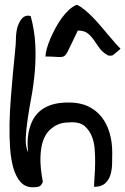

<svg xmlns="http://www.w3.org/2000/svg" viewBox="-20 -794 532 816"><path d="M47.9 -634.8Q47.9 -645.5 50.3 -661.6Q52.7 -677.7 59.1 -692.4Q65.4 -707 75.2 -717.3Q85 -727.5 100.6 -727.5Q101.6 -727.5 105.5 -726.6Q109.4 -725.6 110.4 -725.6Q127 -665 129.9 -605.5Q132.8 -545.9 127.9 -489.7Q123 -433.6 113.3 -381.3Q103.5 -329.1 97.2 -285.2Q90.8 -241.2 89.4 -206.1Q87.9 -170.9 99.6 -146.5Q97.7 -162.1 97.2 -184.1Q96.7 -206.1 101.1 -229.5Q105.5 -252.9 115.7 -276.4Q126 -299.8 145.5 -318.4Q165 -336.9 195.8 -347.7Q226.6 -358.4 272.5 -358.4Q320.3 -358.4 355 -341.8Q389.6 -325.2 412.1 -296.4Q434.6 -267.6 445.8 -229Q457 -190.4 457 -146.5Q457 -126 456.5 -100.1Q456.1 -74.2 449.7 -52.2Q443.4 -30.3 427.2 -15.1Q411.1 0 379.9 0Q379.9 -15.6 381.8 -42.5Q383.8 -69.3 384.3 -99.6Q384.8 -129.9 382.3 -161.1Q379.9 -192.4 369.1 -217.3Q358.4 -242.2 339.4 -258.3Q320.3 -274.4 287.1 -274.4Q275.4 -274.4 258.3 -272.9Q241.2 -271.5 223.6 -263.7Q206.1 -255.9 189.5 -239.7Q172.9 -223.6 163.1 -195.8Q153.3 -168 151.9 -125.5Q150.4 -83 162.1 -21.5Q155.3 -3.9 145 -1Q134.8 2 119.1 2Q87.9 2 67.9 -20Q47.9 -42 37.1 -79.1Q26.4 -116.2 22.9 -165Q19.5 -213.9 20.5 -267.1Q21.5 -320.3 25.9 -375.5Q30.3 -430.7 34.7 -480Q39.1 -529.3 43.5 -569.8Q47.9 -610.4 47.9 -634.8ZM306.7 -773.8Q322.9 -766.4 340 -752.2Q357.1 -738.1 374.6 -720.3Q392 -702.5 408.7 -682.6Q425.4 -662.8 440.8 -644.6Q456.3 -626.5 469.7 -611Q483.1 -595.5 492 -587.4Q491.2 -586.1 487.2 -582.1Q483.1 -578 477.4 -573.7Q471.7 -569.3 466 -564.6Q460.3 -559.9 457.1 -557.9Q454.6 -557.9 453.8 -557.9Q451.4 -557.2 448.9 -557.2Q445.7 -557.2 443.3 -557.9Q440.8 -557.9 440 -557.9Q415.6 -571.3 402.6 -589.8Q389.6 -608.3 378.2 -624.8Q366.8 -641.3 352.2 -652.7Q337.6 -664.1 310.7 -664.1Q293.7 -629.8 283.9 -608.3Q274.1 -586.8 267.6 -574.7Q261.1 -562.6 255.4 -557.5Q249.7 -552.5 240.4 -551.8Q231 -551.1 215.2 -552.5Q199.3 -553.8 173.3 -553.8Q173.3 -566.6 178.6 -586.1Q183.9 -605.6 193.2 -627.8Q202.6 -650 215.2 -673.5Q227.8 -697.1 242.4 -717.3Q257.1 -737.4 273.7 -752.6Q290.4 -767.7 306.7 -773.8Z"/></svg>

Font: Gloria Hallelujah
Style: Regular
Weight: 400
Designer: Kimberly Geswein
Foundry: Kimberly Geswein
Version: Version 1.004 2010